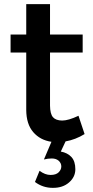

<svg xmlns="http://www.w3.org/2000/svg" viewBox="-20 -678 447 922"><path d="M30.8 -425.8V-512.2H106V-658.2H220.2V-512.2H377V-425.8H220.2V-170.9Q220.7 -130.9 234.4 -115.2Q248 -99.6 278.3 -99.1Q308.6 -99.1 356.9 -122.1L386.2 -34.2Q342.3 -7.3 294.9 1L272 49.8Q304.2 55.7 323.2 76.2Q341.8 96.7 341.8 134.8Q341.8 171.9 311.5 198.2Q281.2 224.6 233.4 224.1Q185.5 224.1 147.9 195.8L169.9 142.1Q196.3 162.1 222.7 162.1Q249 162.1 261.7 149.4Q274.4 136.7 274.4 121.1Q274.4 105.5 261.7 93.8Q249 83 229 83Q209 83 190.9 87.9L227.1 2.9Q172.9 -4.9 139.6 -43.5Q106.4 -82 106 -149.9V-425.8Z"/></svg>

Font: TruenoRg
Style: Book
Weight: 400
Designer: Julieta Ulanovsky
Foundry: Julieta Ulanovsky
Version: Version 3.001b